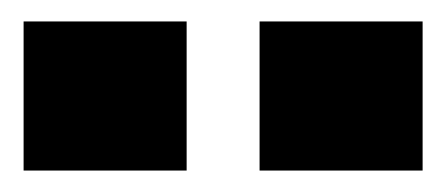

<svg xmlns="http://www.w3.org/2000/svg" viewBox="-20 -743 416 179"><path d="M2 -723H154V-584H2ZM222 -723H374V-584H222Z"/></svg>

Font: Archivo Black
Style: Regular
Weight: 400
Designer: Hector Gatti
Foundry: Omnibus-Type
Version: Version 1.101; ttfautohint (v1.8)